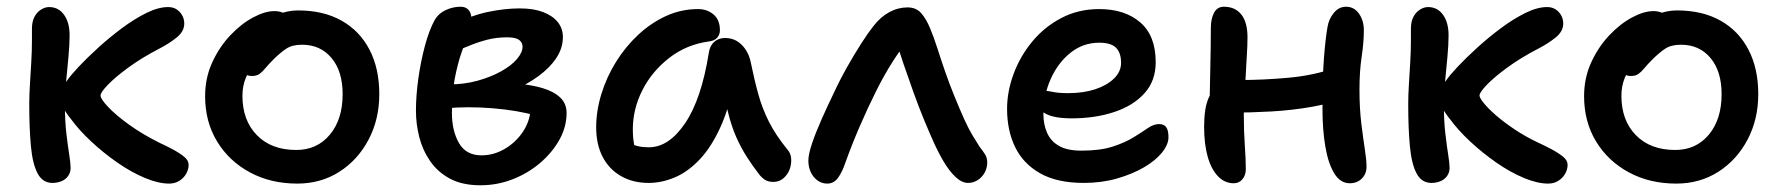

<svg xmlns="http://www.w3.org/2000/svg" viewBox="-20 -534 5301 571"><path d="M483 12Q451 12 410.5 -5Q370 -22 329 -50.5Q288 -79 251.5 -113Q215 -147 191 -180Q177 -197 168.5 -213Q160 -229 160 -246Q160 -257 165 -270Q170 -283 180 -295Q190 -310 214.5 -336Q239 -362 272.5 -392.5Q306 -423 343 -450.5Q380 -478 415.5 -495.5Q451 -513 480 -513Q495 -513 505.5 -506Q516 -499 522 -488Q528 -477 528 -464Q528 -441 506 -423Q484 -405 455 -390Q401 -362 361.5 -333Q322 -304 300.5 -281.5Q279 -259 279 -250Q279 -240 301.5 -216Q324 -192 363.5 -163.5Q403 -135 453 -110Q473 -101 493.5 -90Q514 -79 527.5 -68Q541 -57 541 -44Q541 -30 533.5 -17Q526 -4 513 4Q500 12 483 12ZM136 10Q107 10 92 -18Q77 -46 72 -98.5Q67 -151 67 -225Q67 -251 69 -283Q71 -315 73 -349Q75 -383 75 -414Q75 -422 75 -430.5Q75 -439 75 -448Q75 -470 82.5 -484Q90 -498 102 -505.5Q114 -513 126 -513Q154 -513 170.5 -490Q187 -467 187 -429Q187 -401 183.5 -364Q180 -327 176.5 -290.5Q173 -254 173 -225Q173 -174 177.5 -136Q182 -98 186 -73Q190 -48 190 -35Q190 -21 182.5 -10.5Q175 0 162.5 5Q150 10 136 10Z M864 12Q785 12 723 -21.5Q661 -55 625.5 -113.5Q590 -172 590 -248Q590 -302 611 -348Q632 -394 664.5 -428.5Q697 -463 732.5 -482Q768 -501 796 -501Q809 -501 819.5 -497Q830 -493 836 -485Q842 -477 842 -463Q842 -437 831.5 -417.5Q821 -398 789 -384Q760 -368 740.5 -347.5Q721 -327 711 -302.5Q701 -278 701 -249Q701 -176 744 -132Q787 -88 861 -88Q923 -88 961 -133.5Q999 -179 999 -254Q999 -322 966 -361.5Q933 -401 878 -401Q849 -401 831 -389Q813 -377 793 -357Q778 -342 769 -331Q760 -320 751.5 -314Q743 -308 729 -308Q713 -308 703 -318.5Q693 -329 693 -356Q693 -380 708 -406Q723 -432 747.5 -454Q772 -476 803 -489.5Q834 -503 866 -503Q942 -503 996 -472.5Q1050 -442 1079 -386Q1108 -330 1108 -254Q1108 -179 1076 -118.5Q1044 -58 989 -23Q934 12 864 12Z M1409 17Q1355 17 1318.5 -2.5Q1282 -22 1259.5 -54.5Q1237 -87 1227 -126Q1217 -165 1217 -205Q1217 -249 1224 -299.5Q1231 -350 1243.5 -397Q1256 -444 1273 -475Q1284 -494 1305.5 -504Q1327 -514 1350 -514Q1365 -514 1373.5 -504.5Q1382 -495 1382 -477Q1382 -461 1373.5 -437Q1365 -413 1353 -379Q1341 -345 1332.5 -300.5Q1324 -256 1324 -198Q1324 -145 1345 -108.5Q1366 -72 1412 -72Q1447 -72 1479 -90Q1511 -108 1533 -139Q1555 -170 1558 -208L1570 -191Q1547 -198 1514.5 -203.5Q1482 -209 1445.5 -212Q1409 -215 1373.5 -215Q1338 -215 1311 -212L1315 -283Q1361 -283 1400.5 -294Q1440 -305 1470.5 -322Q1501 -339 1517.5 -358.5Q1534 -378 1534 -395Q1534 -408 1523.5 -415.5Q1513 -423 1488 -423Q1456 -423 1427.5 -415.5Q1399 -408 1372 -396.5Q1345 -385 1316 -376Q1300 -373 1287.5 -381.5Q1275 -390 1275 -406Q1276 -423 1291.5 -437.5Q1307 -452 1326 -460Q1381 -488 1431 -498.5Q1481 -509 1526 -509Q1567 -509 1595.5 -498Q1624 -487 1639 -468Q1654 -449 1654 -424Q1654 -391 1634.5 -361.5Q1615 -332 1580.5 -307Q1546 -282 1503 -263.5Q1460 -245 1413 -237L1425 -286Q1474 -288 1517 -285Q1560 -282 1593.5 -272Q1627 -262 1646 -244Q1665 -226 1665 -198Q1665 -157 1644 -119Q1623 -81 1587 -50Q1551 -19 1505 -1Q1459 17 1409 17Z M1909 10Q1862 10 1826.5 -10.5Q1791 -31 1772 -68Q1753 -105 1753 -155Q1753 -204 1768.5 -254.5Q1784 -305 1812 -350Q1840 -395 1878 -430.5Q1916 -466 1961 -486.5Q2006 -507 2056 -507Q2083 -507 2102 -491Q2121 -475 2121 -444Q2121 -431 2113 -422Q2105 -413 2090 -411Q2022 -402 1970.5 -362Q1919 -322 1890.5 -266Q1862 -210 1862 -149Q1862 -124 1866 -103.5Q1870 -83 1884 -51L1827 -131Q1850 -109 1866.5 -102.5Q1883 -96 1910 -96Q1969 -96 2017.5 -167.5Q2066 -239 2088 -377Q2091 -398 2104 -409.5Q2117 -421 2136 -421Q2165 -421 2185 -401.5Q2205 -382 2212 -352Q2223 -298 2235 -254.5Q2247 -211 2267 -171.5Q2287 -132 2322 -89Q2332 -78 2333 -61.5Q2334 -45 2328 -29.5Q2322 -14 2309.5 -3.5Q2297 7 2280 7Q2265 7 2255.5 1Q2246 -5 2238 -15Q2218 -41 2201 -67.5Q2184 -94 2169.5 -126.5Q2155 -159 2144.5 -202.5Q2134 -246 2127 -305L2166 -307Q2151 -219 2123.5 -158Q2096 -97 2061 -60Q2026 -23 1987 -6.5Q1948 10 1909 10Z M2440 12Q2424 12 2411 2.5Q2398 -7 2391 -22.5Q2384 -38 2384 -56Q2384 -75 2395 -107.5Q2406 -140 2423.5 -179.5Q2441 -219 2460 -258Q2478 -297 2499.5 -335Q2521 -373 2541.5 -405Q2562 -437 2578 -457Q2599 -484 2625 -498Q2651 -512 2679 -512Q2704 -512 2719 -495.5Q2734 -479 2746 -450Q2757 -424 2768 -389.5Q2779 -355 2791.5 -319Q2804 -283 2818 -249Q2835 -207 2848 -178.5Q2861 -150 2872.5 -131Q2884 -112 2893 -98Q2904 -84 2910 -74Q2916 -64 2916 -51Q2916 -34 2908 -20Q2900 -6 2887 2Q2874 10 2859 10Q2841 10 2822.5 -7Q2804 -24 2787 -52.5Q2770 -81 2755 -115Q2745 -137 2729 -175.5Q2713 -214 2697 -258.5Q2681 -303 2667 -344Q2653 -385 2646 -412L2680 -414Q2660 -390 2635 -351Q2610 -312 2585 -262Q2560 -212 2536.5 -157.5Q2513 -103 2494 -50Q2485 -23 2472.5 -5.5Q2460 12 2440 12Z M3203 10Q3124 10 3073.5 -18.5Q3023 -47 2999 -96.5Q2975 -146 2975 -210Q2975 -262 2994.5 -314.5Q3014 -367 3050 -410.5Q3086 -454 3136.5 -480.5Q3187 -507 3249 -507Q3325 -507 3371 -467.5Q3417 -428 3417 -349Q3417 -294 3384 -257Q3351 -220 3294 -201Q3237 -182 3167 -182Q3109 -182 3083.5 -199.5Q3058 -217 3058 -239Q3058 -251 3064 -257.5Q3070 -264 3085 -264Q3096 -264 3112 -260.5Q3128 -257 3157 -257Q3202 -257 3237 -268.5Q3272 -280 3293 -300.5Q3314 -321 3314 -347Q3314 -377 3299 -392Q3284 -407 3249 -407Q3201 -407 3163.5 -377Q3126 -347 3104.5 -298.5Q3083 -250 3083 -195Q3083 -164 3094 -139Q3105 -114 3129.5 -100Q3154 -86 3196 -86Q3252 -86 3289 -98Q3326 -110 3351 -125.5Q3376 -141 3393.5 -153Q3411 -165 3427 -165Q3442 -165 3448.5 -155.5Q3455 -146 3455 -126Q3455 -104 3435.5 -80Q3416 -56 3381.5 -36Q3347 -16 3301.5 -3Q3256 10 3203 10Z M3649 11Q3622 11 3602 -10Q3582 -31 3571.5 -68.5Q3561 -106 3561 -157Q3561 -213 3574.5 -243Q3588 -273 3606 -285Q3616 -291 3631 -293.5Q3646 -296 3666 -296Q3739 -296 3814 -303Q3889 -310 3953 -333L3990 -247Q3942 -227 3882.5 -216.5Q3823 -206 3760.5 -202.5Q3698 -199 3640 -199L3577 -214Q3578 -273 3579.5 -336.5Q3581 -400 3581 -451Q3581 -478 3590.5 -496Q3600 -514 3620 -514Q3653 -514 3671.5 -491Q3690 -468 3690 -423Q3690 -400 3688 -369.5Q3686 -339 3684.5 -306Q3683 -273 3681 -243.5Q3679 -214 3679 -194Q3679 -144 3682 -102Q3685 -60 3685 -31Q3685 -13 3675 -1Q3665 11 3649 11ZM3994 11Q3966 11 3948 -18.5Q3930 -48 3921.5 -98Q3913 -148 3913 -209Q3913 -305 3917.5 -363Q3922 -421 3928 -454Q3932 -478 3947 -496Q3962 -514 3983 -514Q4007 -514 4021.5 -493.5Q4036 -473 4036 -444Q4036 -408 4029.5 -365Q4023 -322 4023 -268Q4023 -212 4028.5 -167Q4034 -122 4039 -90Q4044 -58 4044 -38Q4044 -17 4030 -3Q4016 11 3994 11Z M4584 12Q4552 12 4511.5 -5Q4471 -22 4430 -50.5Q4389 -79 4352.5 -113Q4316 -147 4292 -180Q4278 -197 4269.5 -213Q4261 -229 4261 -246Q4261 -257 4266 -270Q4271 -283 4281 -295Q4291 -310 4315.5 -336Q4340 -362 4373.5 -392.5Q4407 -423 4444 -450.5Q4481 -478 4516.5 -495.5Q4552 -513 4581 -513Q4596 -513 4606.5 -506Q4617 -499 4623 -488Q4629 -477 4629 -464Q4629 -441 4607 -423Q4585 -405 4556 -390Q4502 -362 4462.5 -333Q4423 -304 4401.5 -281.5Q4380 -259 4380 -250Q4380 -243 4393 -227Q4406 -211 4429 -191Q4452 -171 4484 -149.5Q4516 -128 4554 -110Q4574 -101 4594.5 -90Q4615 -79 4628.5 -68Q4642 -57 4642 -44Q4642 -30 4634.5 -17Q4627 -4 4614 4Q4601 12 4584 12ZM4237 10Q4208 10 4193 -18Q4178 -46 4173 -98.5Q4168 -151 4168 -225Q4168 -251 4170 -283Q4172 -315 4174 -349Q4176 -383 4176 -414Q4176 -422 4176 -430.5Q4176 -439 4176 -448Q4176 -470 4183.5 -484Q4191 -498 4203 -505.5Q4215 -513 4227 -513Q4255 -513 4271.5 -490Q4288 -467 4288 -429Q4288 -401 4284.5 -364Q4281 -327 4277.5 -290.5Q4274 -254 4274 -225Q4274 -174 4278.5 -136Q4283 -98 4287 -73Q4291 -48 4291 -35Q4291 -21 4283.5 -10.5Q4276 0 4263.5 5Q4251 10 4237 10Z M4965 12Q4886 12 4824 -21.5Q4762 -55 4726.5 -113.5Q4691 -172 4691 -248Q4691 -302 4712 -348Q4733 -394 4765.5 -428.5Q4798 -463 4833.5 -482Q4869 -501 4897 -501Q4910 -501 4920.5 -497Q4931 -493 4937 -485Q4943 -477 4943 -463Q4943 -437 4932.5 -417.5Q4922 -398 4890 -384Q4861 -368 4841.5 -347.5Q4822 -327 4812 -302.5Q4802 -278 4802 -249Q4802 -176 4845 -132Q4888 -88 4962 -88Q5024 -88 5062 -133.5Q5100 -179 5100 -254Q5100 -322 5067 -361.5Q5034 -401 4979 -401Q4950 -401 4932 -389Q4914 -377 4894 -357Q4879 -342 4870 -331Q4861 -320 4852.5 -314Q4844 -308 4830 -308Q4814 -308 4804 -318.5Q4794 -329 4794 -356Q4794 -380 4809 -406Q4824 -432 4848.5 -454Q4873 -476 4904 -489.5Q4935 -503 4967 -503Q5043 -503 5097 -472.5Q5151 -442 5180 -386Q5209 -330 5209 -254Q5209 -179 5177 -118.5Q5145 -58 5090 -23Q5035 12 4965 12Z"/></svg>

Font: Shantell Sans Medium
Style: Regular
Weight: 500
Designer: Stephen Nixon, Anya Danilova, Shantell Martin
Foundry: Arrow Type
Version: Version 1.011;[c5ecc13dd]